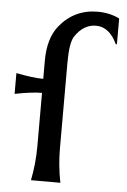

<svg xmlns="http://www.w3.org/2000/svg" viewBox="-53 -786 546 826"><g transform="rotate(5 219.5 -373.5)"><path d="M112.3 0Q127 -73.2 127 -146.5V-378.4Q83 -378.4 9.8 -363.8V-453.6Q83 -439 127 -439V-517.6Q127 -613.8 170.9 -668.5Q234.9 -747.1 335.4 -747.1Q387.7 -747.1 429.7 -726.1V-614.7H424.8Q391.6 -686.5 333.5 -686.5Q279.8 -686.5 243.2 -631.8Q224.6 -604 224.6 -517.6V-146.5Q224.6 -74.2 239.3 0Z"/></g></svg>

Font: Classica
Style: Book
Weight: 400
Version: Version 1.001